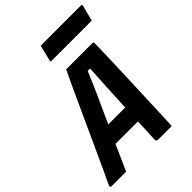

<svg xmlns="http://www.w3.org/2000/svg" viewBox="-284 -1043 1173 1173"><g transform="rotate(-45 303.0 -456.5)"><path d="M106 0H-19Q-34 0 -28 -15Q-15 -42 9.5 -94.5Q34 -147 64.5 -214Q95 -281 128 -353Q161 -425 192.5 -493.5Q224 -562 249 -616.5Q274 -671 289 -701H516Q525 -701 525 -690Q523 -576 517.5 -436.5Q512 -297 506 -137Q505 -104 503.5 -69.5Q502 -35 500 0H385Q373 0 369.5 -6Q366 -12 368 -37Q370 -71 371.5 -103.5Q373 -136 374 -166H180Q163 -128 144.5 -86.5Q126 -45 106 0ZM375 -601Q345 -529 310.5 -452Q276 -375 233 -281H379Q383 -366 387 -443.5Q391 -521 396 -601ZM281 -913H627Q638 -913 636 -902Q629 -876 623 -851.5Q617 -827 610 -801H264Q253 -801 256 -812Q263 -838 269 -862.5Q275 -887 281 -913Z"/></g></svg>

Font: Recursive Mn Lnr St
Style: Bold Italic
Weight: 700
Italic angle: -15°
Monospace: yes
Version: Version 1.079;hotconv 1.0.112;makeotfexe 2.5.65598; ttfautoh